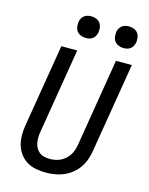

<svg xmlns="http://www.w3.org/2000/svg" viewBox="-138 -1037 877 1131"><g transform="rotate(15 300.0 -471.5)"><path d="M255 8Q224 8 194 2.5Q164 -3 139 -18Q114 -33 96.5 -56Q79 -79 70.5 -107Q62 -135 61.5 -165.5Q61 -196 66 -227L150 -735H247L161 -214Q158 -196 158 -179Q158 -162 161 -146Q164 -130 172.5 -116Q181 -102 193.5 -92.5Q206 -83 222.5 -79.5Q239 -76 256 -76Q272 -76 288.5 -79Q305 -82 320.5 -89.5Q336 -97 349.5 -109Q363 -121 372.5 -136Q382 -151 387 -167Q392 -183 395 -199L483 -735H580L489 -185Q485 -159 475.5 -132.5Q466 -106 450 -83Q434 -60 411 -41.5Q388 -23 362 -12Q336 -1 308.5 3.5Q281 8 255 8ZM506 -819Q490 -819 475.5 -825Q461 -831 452 -842.5Q443 -854 441 -869.5Q439 -885 441 -901Q443 -912 448.5 -922Q454 -932 463.5 -939Q473 -946 484 -948.5Q495 -951 506 -951Q522 -951 536.5 -945Q551 -939 559.5 -927.5Q568 -916 570.5 -900.5Q573 -885 570 -869Q568 -858 562.5 -848Q557 -838 548 -831Q539 -824 528 -821.5Q517 -819 506 -819ZM276 -819Q260 -819 245.5 -825Q231 -831 222 -842.5Q213 -854 211 -869.5Q209 -885 211 -901Q213 -912 218.5 -922Q224 -932 233.5 -939Q243 -946 254 -948.5Q265 -951 276 -951Q292 -951 306.5 -945Q321 -939 329.5 -927.5Q338 -916 340.5 -900.5Q343 -885 340 -869Q338 -858 332.5 -848Q327 -838 318 -831Q309 -824 298 -821.5Q287 -819 276 -819Z"/></g></svg>

Font: Iosevka Custom Medium Oblique
Style: Regular
Weight: 500
Italic angle: -9°
Designer: Belleve Invis
Foundry: Belleve Invis
Version: Version 27.0.1